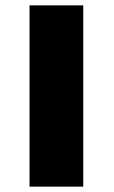

<svg xmlns="http://www.w3.org/2000/svg" viewBox="-20 -695 425 715"><path d="M90 -675H290V0H90Z"/></svg>

Font: Anybody Wide
Style: Bold
Weight: 700
Width: 7
Designer: Tyler Finck
Foundry: Etcetera Type Company
Version: Version 1.000; ttfautohint (v1.8)